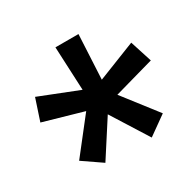

<svg xmlns="http://www.w3.org/2000/svg" viewBox="-104 -822 656 648"><g transform="rotate(-30 224.5 -498.0)"><path d="M62 -339.4 166.5 -472.7 13.2 -516.6 41 -600.6 191.9 -541 184.1 -710.9H273.9L265.1 -538.1L413.6 -596.7L440.9 -511.7L285.2 -467.8L386.7 -336.9L313.5 -284.7L224.1 -426.8L135.3 -289.1Z"/></g></svg>

Font: Roboto SemiCondensed SemiBold
Style: Regular
Weight: 600
Width: 4
Designer: Christian Robertson
Foundry: Google
Version: Version 3.009; 2024